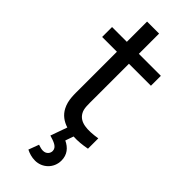

<svg xmlns="http://www.w3.org/2000/svg" viewBox="-297 -728 1006 1006"><g transform="rotate(45 206.0 -225.0)"><path d="M371.5 -466.5V-540H208.5V-690H119.5V-540H10V-466.5H119.5V-204C119.5 -148 116.5 -107 138 -65C154.5 -33 182 -13 216.5 -2L183.5 90.5C217.5 101 249.5 110.5 249.5 139.5C249.5 157 236 174.5 212 174.5C202 174.5 189.5 171.5 175.5 166.5L154 224C173 233.5 194.5 240.5 219.5 240.5C272.5 240.5 317.5 199 317.5 142C317.5 99 293.5 70.5 257 53.5L273 8C304.5 10 338 6.5 371.5 0V-76.5C297.5 -65 243.5 -68 219.5 -111C206.5 -133.5 208.5 -163.5 208.5 -208V-466.5Z"/></g></svg>

Font: Hauora Medium
Style: Regular
Weight: 500
Designer: Wayne Shih
Foundry: WCYS
Version: Version 1.001;hotconv 1.0.109;makeotfexe 2.5.65596